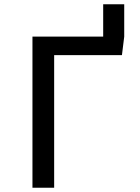

<svg xmlns="http://www.w3.org/2000/svg" viewBox="-20 -878 655 898"><path d="M561 -706.7 550.3 -620H233.3V0H131.8V-706.7H462.6V-857.9H561Z"/></svg>

Font: Fira Code Retina
Style: Regular
Weight: 450
Monospace: yes
Designer: Carrois Corporate, Edenspiekermann AG, Nikita Prokopov
Foundry: Carrois Corporate, Edenspiekermann AG, Nikita Prokopov
Version: Version 6.002